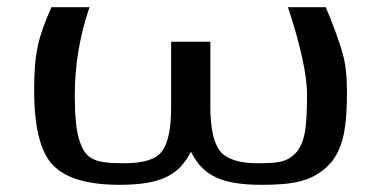

<svg xmlns="http://www.w3.org/2000/svg" viewBox="-20 -504 1060 534"><path d="M75 -252C75 -149 93 -79 128 -44C163 -8 224 10 313 10C424 10 477 -15 511 -82C545 -15 596 10 708 10C797 10 844 0 887 -38C938 -83 945 -158 945 -252C945 -292 941 -328 932 -359C923 -390 908 -432 886 -484H781C816 -377 834 -296 834 -239C834 -195 832 -161 828 -136C823 -111 815 -92 803 -79C778 -53 754 -50 696 -50C644 -50 609 -62 591 -85C574 -108 565 -149 565 -208V-388H456V-208C456 -148 448 -107 431 -84C415 -61 380 -50 326 -50C244 -50 219 -59 201 -113C192 -140 188 -182 188 -239C188 -321 201 -403 229 -484H123C86 -400 75 -356 75 -252Z"/></svg>

Font: Gamestation Extended
Style: Regular
Weight: 400
Width: 7
Designer: Jonas Hecksher
Foundry: Jonas Hecksher, Playtypeª, e-types AS
Version: Version 1.003